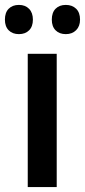

<svg xmlns="http://www.w3.org/2000/svg" viewBox="-48 -762 346 782"><path d="M183 0H65V-543H183ZM-28 -682Q-28 -711 -12.5 -726.5Q3 -742 29 -742Q55 -742 70.5 -726Q86 -710 86 -682Q86 -654 70.5 -638.5Q55 -623 29 -623Q3 -623 -12.5 -638.5Q-28 -654 -28 -682ZM163 -682Q163 -711 178.5 -726.5Q194 -742 220 -742Q246 -742 262 -726.5Q278 -711 278 -682Q278 -655 262 -639Q246 -623 220 -623Q194 -623 178.5 -638.5Q163 -654 163 -682Z"/></svg>

Font: Noto Sans Hebrew Condensed SemiBold
Style: Regular
Weight: 600
Width: 3
Designer: Ben Nathan
Foundry: Google LLC
Version: Version 3.001; ttfautohint (v1.8.4.7-5d5b)